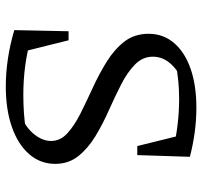

<svg xmlns="http://www.w3.org/2000/svg" viewBox="-38 -666 714 679"><g transform="rotate(90 319.5 -327.0)"><path d="M286 10Q238 10 188 2.5Q138 -5 87 -20L119 -78Q165 -65 214.5 -58.5Q264 -52 316 -52Q347 -52 378 -54Q409 -56 440 -61L406 -51Q426 -61 442.5 -76.5Q459 -92 469 -111Q479 -130 479 -150Q479 -183 451.5 -208Q424 -233 381 -254.5Q338 -276 290 -298Q242 -320 198.5 -347Q155 -374 127.5 -409.5Q100 -445 100 -495Q100 -547 132.5 -585Q165 -623 223.5 -643.5Q282 -664 362 -664Q405 -664 449 -658Q493 -652 535 -641L513 -581Q468 -592 422 -597.5Q376 -603 330 -603Q298 -603 267 -600Q236 -597 205 -591L242 -602Q215 -587 198 -563Q181 -539 181 -510Q181 -474 208.5 -447Q236 -420 279 -398Q322 -376 370.5 -354.5Q419 -333 462 -307Q505 -281 532.5 -246.5Q560 -212 560 -165Q560 -112 525.5 -72.5Q491 -33 429.5 -11.5Q368 10 286 10ZM171 -19 87 -20 91 -212H123ZM497 -455 451 -641H535L529 -455Z"/></g></svg>

Font: Piazzolla Thin
Style: Regular
Weight: 400
Version: Version 2.001